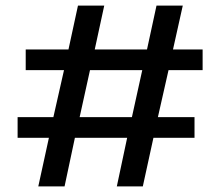

<svg xmlns="http://www.w3.org/2000/svg" viewBox="-20 -667 788 687"><path d="M155 -174H43V-248H171L209 -416H72V-490H225L259 -647H353L319 -490H506L540 -647H634L599 -490H705V-416H583L545 -248H676V-174H529L491 0H398L435 -174H248L211 0H117ZM452 -248 489 -416H302L265 -248Z"/></svg>

Font: Pridi
Style: Regular
Weight: 400
Designer: Katatrad Team
Foundry: CadsonDemak
Version: Version 1.001